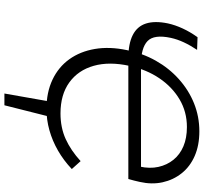

<svg xmlns="http://www.w3.org/2000/svg" viewBox="-46 -660 902 849"><g transform="rotate(90 404.5 -236.0)"><path d="M394 195 431 -15H499L446 195ZM462 9Q389 9 333 -17.5Q277 -44 242.5 -92Q208 -140 197 -205Q186 -270 202 -346Q216 -416 249 -474.5Q282 -533 330.5 -576.5Q379 -620 437.5 -643.5Q496 -667 561 -667Q623 -667 670 -646.5Q717 -626 746.5 -589Q776 -552 786.5 -504.5Q797 -457 785 -404Q782 -391 779 -378.5Q776 -366 772 -353L707 -369Q710 -376 712.5 -385.5Q715 -395 717 -403Q727 -448 718.5 -486Q710 -524 687 -552.5Q664 -581 627.5 -596.5Q591 -612 542 -612Q475 -612 420 -579.5Q365 -547 326.5 -490Q288 -433 272 -359Q252 -269 271.5 -200Q291 -131 345 -92Q399 -53 482 -53Q545 -53 595.5 -76Q646 -99 693 -142L728 -103Q690 -67 646.5 -42Q603 -17 556.5 -4Q510 9 462 9ZM748 -409 772 -353H238Q174 -353 135.5 -372.5Q97 -392 84.5 -431Q72 -470 84 -528Q91 -560 106.5 -593.5Q122 -627 145 -659L201 -657Q181 -627 167.5 -598Q154 -569 148 -541Q132 -467 162 -438Q192 -409 266 -409Z"/></g></svg>

Font: Ysabeau Infant
Style: Italic
Weight: 400
Italic angle: -12°
Designer: Christian Thalmann (Catharsis Fonts)
Version: Version 2.001;gftools[0.9.30]; featfreeze: ss01,ss02,lnum